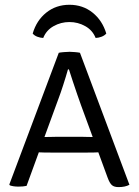

<svg xmlns="http://www.w3.org/2000/svg" viewBox="-20 -758 567 784"><path d="M203.5 -135Q200.5 -135 187.8 -135Q175 -135 160.8 -135.2Q146.5 -135.5 138.5 -136L88.5 1Q74.5 4 55.5 4Q34.5 4 20.5 -1L18 -4.5L220 -542.5Q226 -544 240.5 -545.2Q255 -546.5 264.5 -546.5Q273.5 -546.5 287 -545.2Q300.5 -544 306.5 -542.5L508.5 -3.5Q491 6 464 6Q446.5 6 437.2 -1.8Q428 -9.5 419.5 -32.5L381.5 -136Q375 -135.5 361.8 -135.2Q348.5 -135 336.5 -135Q324.5 -135 321.5 -135ZM219.5 -357 161.5 -198.5Q172.5 -198.5 191.8 -199Q211 -199.5 215 -199.5H311Q315 -199.5 331.8 -199Q348.5 -198.5 358.5 -198.5L311 -328Q304 -347 295 -373.5Q286 -400 277 -426.8Q268 -453.5 261.5 -474.5H257.5Q249 -444.5 238 -410.5Q227 -376.5 219.5 -357ZM414 -621Q406.5 -612.5 394.5 -608Q382.5 -603.5 370.5 -603Q358 -634.5 328.2 -651.2Q298.5 -668 263.5 -668Q228.5 -668 198.8 -651.2Q169 -634.5 156.5 -603Q144.5 -603.5 132.5 -608Q120.5 -612.5 113.5 -621Q129 -674.5 169 -706.5Q209 -738.5 263.5 -738.5Q318 -738.5 358 -706.5Q398 -674.5 414 -621Z"/></svg>

Font: Signika SC Light
Style: Regular
Weight: 300
Designer: Anna Giedryś
Foundry: Anna Giedryś
Version: Version 2.000; ttfautohint (v1.8.3) -l 8 -r 50 -G 200 -x 9 -